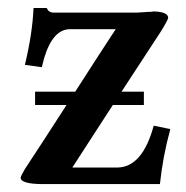

<svg xmlns="http://www.w3.org/2000/svg" viewBox="-20 -466 472 486"><path d="M98.1 -445.8Q103.5 -434.1 115.2 -434.1H318.8Q322.8 -434.1 326.9 -434.1Q331.1 -434.1 335 -434.6Q338.9 -435.1 342.5 -435.1Q346.2 -435.1 349.1 -435.5Q352.1 -436 355 -436Q357.9 -436 360.4 -436Q362.8 -436 365 -436.5Q367.2 -437 368.7 -437H370.1Q404.8 -436 405.8 -420.9Q404.8 -414.6 386.2 -384.8L287.6 -233.9H344.2V-200.2H265.6L163.1 -42H278.8Q340.8 -43.9 369.1 -147.9L411.1 -139.2Q392.1 -69.8 384.8 0H86.9Q32.7 -0.5 32.2 -16.1Q33.2 -21.5 43 -38.1Q81.1 -95.7 148.4 -200.2H68.8V-233.9H170.4Q238.3 -339.8 272.9 -392.1H157.2Q113.3 -392.1 91.3 -317.4Q88.4 -306.6 85.9 -295.9L43 -301.8Q62 -380.4 64.9 -445.8Z"/></svg>

Font: Linux Libertine O
Style: Semibold
Weight: 700
Designer: Philipp H. Poll
Foundry: Philipp H. Poll
Version: Version 5.0.0